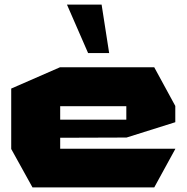

<svg xmlns="http://www.w3.org/2000/svg" viewBox="-20 -819 819 839"><path d="M122 0 29 -168V-169H746V-168L654 0ZM29 -169V-432L242 -525H243V-169ZM243 -217V-296H532V-218ZM243 -355V-525H654L746 -356V-355ZM532 -218V-355H746V-285L533 -218ZM365 -587 273 -798V-799H424L457 -587Z"/></svg>

Font: Foldit ExtraBold
Style: Regular
Weight: 800
Version: Version 1.003